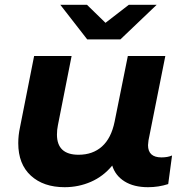

<svg xmlns="http://www.w3.org/2000/svg" viewBox="-20 -771 778 799"><path d="M696 -124 680 -5Q640 8 596 8Q537 8 498.5 -16Q460 -40 447 -82Q410 -37 358.5 -14.5Q307 8 249 8Q161 8 108.5 -40Q56 -88 56 -175Q56 -208 63 -240L122 -538H278L221 -250Q217 -231 217 -211Q217 -127 307 -127Q366 -127 404.5 -161.5Q443 -196 457 -265L512 -538H668L598 -187Q596 -173 596 -167Q596 -116 652 -116Q678 -116 696 -124ZM632 -751 481 -607H343L231 -751H342L419 -676L516 -751Z"/></svg>

Font: Montserrat Alternates
Style: Bold Italic
Weight: 700
Italic angle: -11.3°
Designer: Julieta Ulanovsky
Foundry: Julieta Ulanovsky
Version: Version 7.200